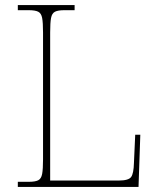

<svg xmlns="http://www.w3.org/2000/svg" viewBox="-20 -734 623 754"><path d="M50 0V-20H93Q118 -20 130 -26Q142 -32 145.5 -51Q149 -70 149 -108V-606Q149 -645 145.5 -663.5Q142 -682 130 -688Q118 -694 93 -694H50V-714H273V-694H233Q208 -694 196 -688Q184 -682 180.5 -663.5Q177 -645 177 -606V-25H446Q485 -25 495 -39Q505 -53 506 -94L511 -205H531L524 0Z"/></svg>

Font: Noto Serif Tamil Thin
Style: Regular
Weight: 100
Designer: Indian Type Foundry, Tom Grace, and the Monotype Design Team
Foundry: Monotype Imaging Inc.
Version: Version 2.004; ttfautohint (v1.8.4.7-5d5b)